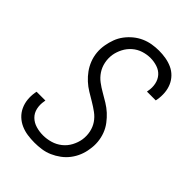

<svg xmlns="http://www.w3.org/2000/svg" viewBox="-221 -838 941 941"><g transform="rotate(45 250.0 -367.5)"><path d="M198 8Q173 8 149 4.5Q125 1 103.5 -8.5Q82 -18 65 -34Q48 -50 38 -71.5Q28 -93 25.5 -117Q23 -141 27 -166L29 -176H90L89 -169Q84 -143 89.5 -118.5Q95 -94 112 -77.5Q129 -61 153 -54Q177 -47 202 -47Q228 -47 254 -54.5Q280 -62 301.5 -79Q323 -96 336 -120.5Q349 -145 353 -170Q357 -197 351.5 -223Q346 -249 332 -269.5Q318 -290 297.5 -305Q277 -320 255 -333Q233 -346 211.5 -359Q190 -372 171.5 -389Q153 -406 138.5 -426Q124 -446 114.5 -470Q105 -494 102.5 -520.5Q100 -547 105 -574Q109 -597 117.5 -620Q126 -643 141 -663Q156 -683 175.5 -699Q195 -715 217.5 -725Q240 -735 264 -739Q288 -743 311 -743Q335 -743 358.5 -739Q382 -735 403 -725.5Q424 -716 440 -699.5Q456 -683 465 -662Q474 -641 476 -617Q478 -593 474 -569L472 -559H411L412 -566Q417 -591 412 -615Q407 -639 392 -656Q377 -673 354 -680.5Q331 -688 307 -688Q282 -688 257 -680Q232 -672 212 -654.5Q192 -637 180 -613.5Q168 -590 164 -566Q160 -539 165.5 -513Q171 -487 185 -466Q199 -445 219 -430Q239 -415 261 -402.5Q283 -390 305 -376.5Q327 -363 345 -346.5Q363 -330 378.5 -309.5Q394 -289 403 -265Q412 -241 414.5 -214.5Q417 -188 412 -161Q409 -138 399.5 -114.5Q390 -91 374.5 -70.5Q359 -50 338 -34.5Q317 -19 294 -9Q271 1 246.5 4.5Q222 8 198 8Z"/></g></svg>

Font: Iosevka Term Curly Lt Obl
Style: Regular
Weight: 300
Italic angle: -9°
Designer: Belleve Invis
Foundry: Belleve Invis
Version: Version 32.3.0